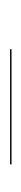

<svg xmlns="http://www.w3.org/2000/svg" viewBox="158 -474 43 400"><g transform="rotate(90 180.0 -274.5)"><path d="M83 -276.5H323V-273.5H83Z"/></g></svg>

Font: Bodoni* 72pt
Style: Italic
Weight: 400
Italic angle: -13°
Version: Version 2.3